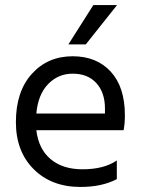

<svg xmlns="http://www.w3.org/2000/svg" viewBox="-20 -736 562 761"><path d="M443 -26Q384 5 299 5Q184 5 113.5 -65.5Q43 -136 43 -252Q43 -373 106 -443Q169 -513 268 -513Q363 -513 419 -452Q475 -391 475 -279Q475 -247 470 -220H124Q133 -145 181 -105Q229 -65 307 -65Q392 -65 443 -100ZM268 -444Q211 -444 171 -403Q131 -362 124 -286H396V-306Q396 -369 362 -406.5Q328 -444 268 -444ZM320 -560H251L350 -716H444Z"/></svg>

Font: Hind Madurai
Style: Regular
Weight: 400
Designer: Jyotish Sonowal
Foundry: Indian Type Foundry
Version: Version 1.001;PS 1.0;hotconv 1.0.86;makeotf.lib2.5.63406; tt